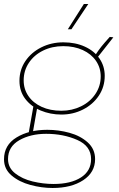

<svg xmlns="http://www.w3.org/2000/svg" viewBox="-20 -736 594 957"><path d="M77 -333Q77 -388 106.5 -431.5Q136 -475 186 -500Q236 -525 296 -525Q356 -525 403 -503.5Q450 -482 476 -444Q502 -406 502 -358Q502 -303 472.5 -259Q443 -215 393.5 -190Q344 -165 286 -165Q231 -165 183 -185Q135 -205 106 -243Q77 -281 77 -333ZM0 58Q0 -13 62.5 -51Q125 -89 216 -89Q272 -89 326.5 -74Q381 -59 417.5 -26Q454 7 454 57Q454 123 395 162Q336 201 242 201Q188 201 132 186Q76 171 38 139Q0 107 0 58ZM434 57Q434 -8 365 -38.5Q296 -69 210 -69Q132 -69 76 -37Q20 -5 20 57Q20 100 55.5 128Q91 156 143 168.5Q195 181 247 181Q333 181 383.5 148.5Q434 116 434 57ZM148 -215 166 -203 143 -72 122 -68ZM482 -355Q482 -398 458.5 -432.5Q435 -467 392.5 -486.5Q350 -506 295 -506Q240 -506 195 -484Q150 -462 124 -423Q98 -384 98 -335Q98 -292 121.5 -257.5Q145 -223 187.5 -203.5Q230 -184 286 -184Q339 -184 384 -206Q429 -228 455.5 -267.5Q482 -307 482 -355ZM527 -552 545 -550 463 -446 452 -457Q471 -486 485.5 -504Q500 -522 527 -552ZM318 -590 398 -716H420L336 -590Z"/></svg>

Font: Fixel Italic Variable Display Thin
Style: Italic
Weight: 100
Italic angle: -10°
Designer: AlfaBravo + MacPaw
Foundry: Kyrylo Tkachov, Marchela Mozhyna, Serhii Makarenko, Maria Weinstein, Zakhar Kryvoshyya
Version: Version 1.210;Glyphs 3.2 (3217)